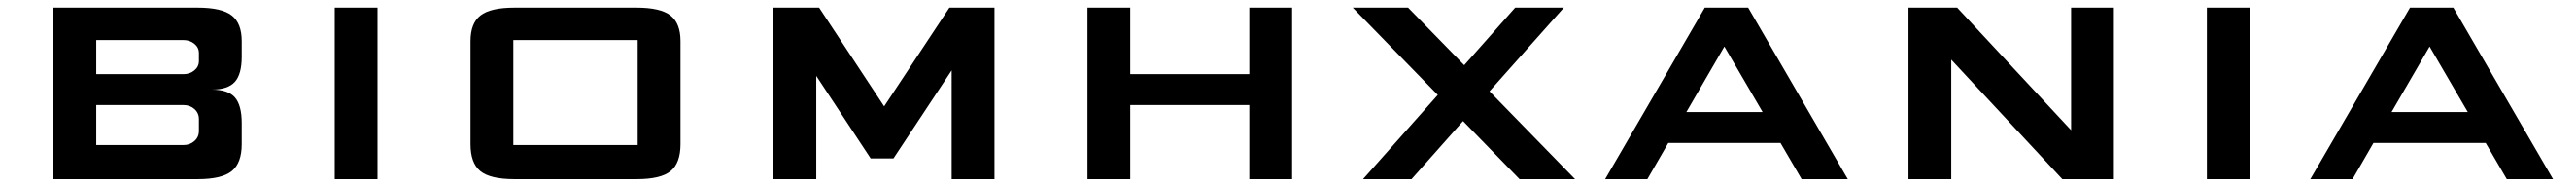

<svg xmlns="http://www.w3.org/2000/svg" viewBox="-20 -459 6613 479"><path d="M227.1 -356.4V-269H450.7Q467.3 -269 479 -278.6Q490.7 -288.1 490.7 -302.7V-322.8Q490.7 -337.4 479 -346.9Q467.3 -356.4 450.7 -356.4ZM523.4 -229.5Q565.9 -229.5 583.3 -209.2Q600.6 -189 600.6 -143.6V-89.8Q600.6 -41.5 575.2 -20.8Q549.8 0 487.3 0H117.2V-439.5H487.3Q549.3 -439.5 575 -419.4Q600.6 -399.4 600.6 -353.5V-313.5Q600.6 -269 583 -249.3Q565.4 -229.5 523.4 -229.5ZM227.1 -189.9V-87.4H450.7Q467.8 -87.4 479.2 -97.7Q490.7 -107.9 490.7 -123.5V-153.8Q490.7 -169.4 479.2 -179.7Q467.8 -189.9 450.7 -189.9Z M949.2 0H839.4V-439.5H949.2Z M1727.1 -89.8Q1727.1 -41.5 1701.9 -20.8Q1676.8 0 1614.3 0H1300.8Q1238.3 0 1213.1 -20.8Q1188 -41.5 1188 -89.8V-353.5Q1188 -399.4 1213.6 -419.4Q1239.3 -439.5 1300.8 -439.5H1614.3Q1675.8 -439.5 1701.4 -419.4Q1727.1 -399.4 1727.1 -353.5ZM1617.2 -356.4H1297.9V-87.4H1617.2Z M2533.2 -439.5V0H2423.3V-278.8L2273.9 -53.2H2215.3L2075.7 -264.6V0H1965.8V-439.5H2083L2250 -186.5L2417.5 -439.5Z M3297.4 0H3187.5V-189.9H2881.8V0H2772V-439.5H2881.8V-269H3187.5V-439.5H3297.4Z M3671.4 -215.8 3453.1 -439.5H3595.2L3739.3 -292L3870.1 -439.5H3995.1L3804.2 -225.1L4023.9 0H3881.3L3736.3 -148.9L3604 0H3479.5Z M4468.3 -439.5 4724.1 0H4605.5L4551.3 -92.8H4263.2L4209.5 0H4101.1L4356.9 -439.5ZM4309.6 -171.9H4505.4L4407.2 -339.8Z M5274.9 0 4989.7 -306.2V0H4879.9V-439.5H5004.9L5297.4 -125.5V-439.5H5407.2V0Z M5755.9 0H5646V-439.5H5755.9Z M6278.8 -439.5 6534.7 0H6416L6361.8 -92.8H6073.7L6020 0H5911.6L6167.5 -439.5ZM6120.1 -171.9H6315.9L6217.8 -339.8Z"/></svg>

Font: Squarish Sans CT
Style: RegularSC
Weight: 400
Version: Version 0.9